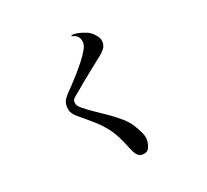

<svg xmlns="http://www.w3.org/2000/svg" viewBox="-140 -961 1280 1186"><g transform="rotate(-20 500.0 -368.0)"><path d="M659 -25Q659 3 647.5 28.5Q636 54 602 54Q584 54 572 43Q560 32 552.5 16Q545 0 539 -14Q521 -60 500 -100.5Q479 -141 447 -178Q425 -205 398 -228.5Q371 -252 345 -274Q332 -286 317.5 -297Q303 -308 290 -321Q276 -336 270 -350.5Q264 -365 264 -386Q264 -410 274.5 -427.5Q285 -445 301 -461Q314 -474 337.5 -499Q361 -524 388 -554.5Q415 -585 439 -616Q463 -647 478.5 -674Q494 -701 494 -719Q494 -738 486 -753Q478 -768 461 -776Q457 -778 452.5 -779Q448 -780 445 -781Q441 -782 440.5 -785Q440 -788 445 -789Q448 -789 450.5 -789.5Q453 -790 456 -790Q479 -790 510.5 -780Q542 -770 557 -760Q576 -747 592 -726.5Q608 -706 608 -683Q608 -658 593.5 -640Q579 -622 561 -608Q526 -580 489.5 -551.5Q453 -523 418 -494Q399 -478 380 -462Q361 -446 341 -430Q332 -423 325 -415Q318 -407 318 -394Q318 -381 324 -371.5Q330 -362 339 -354Q369 -328 408.5 -301.5Q448 -275 488.5 -247Q529 -219 563.5 -189Q598 -159 618 -125Q630 -106 644.5 -77Q659 -48 659 -25Z"/></g></svg>

Font: Kaisei Tokumin
Style: Regular
Weight: 400
Designer: Font-Kai, 金井和夫
Foundry: KAZUO KANAI
Version: Version 5.003